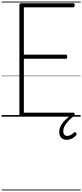

<svg xmlns="http://www.w3.org/2000/svg" viewBox="-20 -1438 1013 2366"><path d="M247 0Q233 0 226 -5.5Q219 -11 219 -23V-1378Q219 -1388 226 -1393Q233 -1398 247 -1398H884Q892 -1398 896 -1392.5Q900 -1387 900 -1373Q900 -1359 896 -1353.5Q892 -1348 884 -1348H274V-764H791Q800 -764 804 -758Q808 -752 808 -738Q808 -725 804 -719.5Q800 -714 791 -714H274V-50H884Q892 -50 896 -44.5Q900 -39 900 -25Q900 -11 896 -5.5Q892 0 884 0ZM802 285Q763 285 736.5 261Q710 237 710 186Q710 159 720.5 131.5Q731 104 751 78Q771 52 797.5 28Q824 4 856 -17L894 -16V-10Q870 7 846.5 29Q823 51 803 75.5Q783 100 771.5 125Q760 150 760 175Q760 208 773.5 222.5Q787 237 808 237Q826 237 847 228Q868 219 888 197Q894 191 901 190.5Q908 190 914 196Q922 203 923.5 211Q925 219 920 226Q907 244 887 257.5Q867 271 845 278Q823 285 802 285ZM0 898H973V908H0ZM0 -20H973V0H0ZM0 -505H973V-500H0ZM0 -1418H973V-1408H0Z"/></svg>

Font: Playwrite FR Trad Guides
Style: Regular
Weight: 400
Designer: Veronika Burian, José Scaglione
Foundry: TypeTogether
Version: Version 1.003